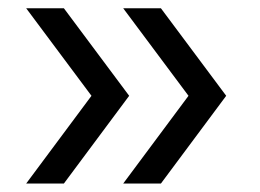

<svg xmlns="http://www.w3.org/2000/svg" viewBox="-20 -514 632 466"><path d="M43.5 -68.5 202 -281.5 43.5 -494H135L293.5 -281.5L135 -68.5ZM279 -68.5 437.5 -281.5 279 -494H370.5L529 -281.5L370.5 -68.5Z"/></svg>

Font: Encode Sans SC Expanded
Style: Regular
Weight: 400
Width: 7
Designer: Multiple Designers
Foundry: Impallari Type
Version: Version 3.002